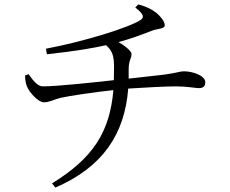

<svg xmlns="http://www.w3.org/2000/svg" viewBox="-20 -795 1040 867"><path d="M187 -575 192 -550C331 -565 405 -579 459 -591C489 -564 494 -541 495 -497L494 -433C413 -424 239 -405 174 -405C149 -405 131 -430 109 -460L93 -454C94 -432 97 -414 102 -404C113 -377 153 -333 178 -333C203 -333 224 -346 253 -353C291 -362 414 -380 492 -388C476 -201 402 -82 215 33L230 52C445 -41 543 -190 559 -395C631 -400 731 -405 775 -405C825 -405 862 -397 879 -397C900 -397 907 -408 907 -424C907 -453 851 -473 811 -473C792 -473 785 -467 722 -458L561 -440V-482C561 -523 574 -531 574 -551C574 -564 545 -588 515 -605C568 -619 616 -637 668 -657C692 -666 724 -664 724 -681C724 -699 703 -723 687 -736C670 -750 644 -765 604 -775L591 -761C630 -731 632 -716 615 -705C567 -672 359 -607 187 -575Z"/></svg>

Font: Source Han Serif CN
Style: Regular
Weight: 400
Designer: Ryoko NISHIZUKA 西塚涼子 (kana & ideographs); Frank Grießhammer (Latin, Greek & Cyrillic); Wenlong ZHANG 张文龙 (bopomofo); San
Foundry: Adobe
Version: Version 2.003;hotconv 1.1.1;makeotfexe 2.6.0